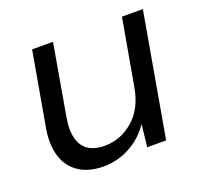

<svg xmlns="http://www.w3.org/2000/svg" viewBox="-95 -604 763 725"><g transform="rotate(-20 286.5 -242.0)"><path d="M205 12Q131 12 88 -29.5Q45 -71 45 -148Q45 -176 51 -206L102 -496H186L137 -215Q135 -202 133.5 -190Q132 -178 132 -167Q132 -60 237 -60Q300 -60 351 -104Q402 -148 416 -230L463 -496H547L460 0H384L394 -90Q362 -42 312 -15Q262 12 205 12Z"/></g></svg>

Font: Rethink Sans
Style: Italic
Weight: 400
Italic angle: -10°
Designer: The Rethink Sans project authors (Hans Thiessen). DM Sans designed by Colophon Foundry.
Foundry: Rethink Communications LLC
Version: Version 1.001